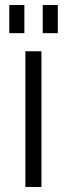

<svg xmlns="http://www.w3.org/2000/svg" viewBox="-20 -744 267 764"><path d="M145 -540V0H81V-540ZM77 -724V-612H17V-724ZM210 -724V-612H150V-724Z"/></svg>

Font: Pathway Extreme SemiCondensed ExtraLight
Style: Regular
Weight: 250
Width: 4
Version: Version 1.001;gftools[0.9.26]